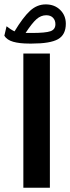

<svg xmlns="http://www.w3.org/2000/svg" viewBox="-39 -864 323 883"><path d="M190.4 -617.7V-0.5H68.4V-617.7ZM-19 -699.7 -8.8 -743.2Q-1.5 -737.3 8.5 -730.7Q18.6 -724.1 27.8 -719.7Q67.4 -785.2 99.4 -814.5Q131.3 -843.8 171.4 -843.8Q211.9 -843.8 237.8 -818.4Q263.7 -793 263.7 -754.9Q263.7 -704.1 227.8 -683.8Q191.9 -663.6 107.9 -663.6H95.7Q50.8 -663.6 21.7 -671.9Q-7.3 -680.2 -19 -699.7ZM106.9 -712.4Q170.9 -712.4 193.4 -720.5Q215.8 -728.5 215.8 -752.9Q215.8 -771 204.6 -782.5Q193.4 -793.9 173.8 -793.9Q149.4 -793.9 128.9 -775.9Q108.4 -757.8 78.6 -712.4Z"/></svg>

Font: Vazirmatn RD UI
Style: Bold
Weight: 700
Designer: Saber Rastikerdar
Foundry: Saber Rastikerdar
Version: Version 33.003